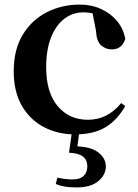

<svg xmlns="http://www.w3.org/2000/svg" viewBox="-20 -572 605 840"><path d="M308 16Q233 16 172 -16Q111 -48 75.5 -109.5Q40 -171 40 -260Q40 -355 79.5 -420Q119 -485 185 -518.5Q251 -552 329 -552Q380 -552 422.5 -532.5Q465 -513 492.5 -479.5Q520 -446 528 -402Q514 -356 469 -356Q442 -356 422 -374Q402 -392 400 -437L382 -530L450 -486Q421 -503 396 -510.5Q371 -518 345 -518Q298 -518 261 -489.5Q224 -461 203 -407.5Q182 -354 182 -278Q182 -168 232 -108Q282 -48 365 -48Q409 -48 445.5 -67Q482 -86 510 -121L528 -108Q492 -45 440 -14.5Q388 16 308 16ZM282 96 296 -4H328L317 82L301 68Q375 68 409 94Q443 120 443 156Q443 193 410 220.5Q377 248 315 248Q283 248 261.5 244Q240 240 224 233L231 205Q248 209 265.5 211Q283 213 298 213Q330 213 346 197.5Q362 182 362 155Q362 128 343 113Q324 98 282 96Z"/></svg>

Font: Noto Serif TC ExtraLight
Style: Bold
Weight: 700
Version: Version 2.002-H1;hotconv 1.1.0;makeotfexe 2.6.0